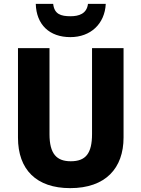

<svg xmlns="http://www.w3.org/2000/svg" viewBox="-20 -963 731 993"><path d="M527 -943H435C429 -892 388 -879 345 -879C294 -879 261 -890 255 -943H165C168 -835 236 -771 344 -771C449 -771 522 -840 527 -943ZM619 -252V-714H456V-270C456 -169 423 -129 346 -129C274 -129 236 -166 236 -269V-714H73V-251C73 -86 168 10 343 10C526 10 619 -93 619 -252Z"/></svg>

Font: Noto Sans Gujarati UI SemiCondensed ExtraBold
Style: Regular
Weight: 800
Width: 4
Designer: Jelle Bosma - Monotype Design Team, Universal Thirst
Foundry: Monotype Imaging Inc.
Version: Version 2.106